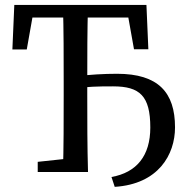

<svg xmlns="http://www.w3.org/2000/svg" viewBox="-20 -689 741 769"><path d="M29.6 -490.8H87.2L118.8 -669.3L72.3 -618.9H531.5L485 -669.3L516.7 -491.6H574.2L566.5 -669.3H37.3L29.6 -490.8ZM131.1 0H282.3V-55.8H271.6L131.1 -40.8V0ZM232.1 0H332.5C329.5 -103 329.5 -207 329.5 -310V-360C329.5 -464.3 329.5 -568.3 332.5 -669.3H232.1C235.1 -566.3 235.1 -462.3 235.1 -359.3V-310C235.1 -205 235.1 -101 232.1 0ZM439.5 59.4C614.5 48.4 681 -69.7 681 -178.9C681 -319.2 613.6 -393.5 449.1 -393.5C397 -393.5 338.4 -390.3 282.3 -383.1V-332.7C326.9 -342.7 372.4 -343.1 433.2 -343.1C539.9 -343.1 582 -304.9 582 -178.2C582 -65.5 527.7 2 426.5 19.9L439.5 59.4Z"/></svg>

Font: Source Serif Variable
Style: Regular
Weight: 389
Designer: Frank Grießhammer
Foundry: Adobe Systems Incorporated
Version: Version 3.001;hotconv 1.0.111;makeotfexe 2.5.65597